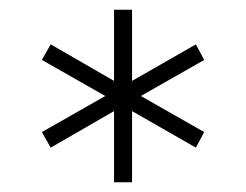

<svg xmlns="http://www.w3.org/2000/svg" viewBox="-20 -767 505 394"><path d="M214 -393H251V-539L382 -464L399 -496L269 -570L399 -644L382 -676L251 -601V-747H214V-601L84 -676L66 -644L196 -570L66 -496L84 -464L214 -539Z"/></svg>

Font: Arthouse Owned Light
Style: Regular
Weight: 300
Designer: Jeremy Tribby
Foundry: Tribby Type
Version: Version 1.000;PS 001.000;hotconv 1.0.88;makeotf.lib2.5.64775